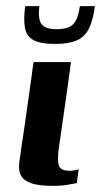

<svg xmlns="http://www.w3.org/2000/svg" viewBox="-20 -601 329 625"><path d="M211 -399Q202 -330 192 -261Q182 -192 172 -123Q166 -83 171 -64Q176 -45 208 -45Q215 -45 224 -47Q233 -49 236 -50L230 -5Q223 -4 203 0Q183 4 154 4Q112 4 88.5 -2.5Q65 -9 54.5 -21Q44 -33 42.5 -48.5Q41 -64 44 -81.5Q47 -99 49 -117Q54 -149 59.5 -187.5Q65 -226 70.5 -265Q76 -304 81 -339Q86 -374 89 -399Q119 -399 149.5 -399Q180 -399 211 -399ZM158 -458Q113 -458 90 -470Q67 -482 61.5 -509Q56 -536 62 -581H108Q103 -538 115.5 -522Q128 -506 164 -506Q205 -506 220 -524Q235 -542 240 -581H289Q283 -535 269.5 -508Q256 -481 230 -469.5Q204 -458 158 -458Z"/></svg>

Font: Genos Thin SemiBold
Style: Italic
Weight: 600
Italic angle: -8°
Version: Version 1.010